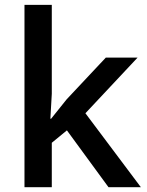

<svg xmlns="http://www.w3.org/2000/svg" viewBox="-20 -780 612 800"><path d="M192.9 -285.2 257.8 -366.2 420.9 -540H553.2L335.9 -308.1L566.9 0H432.1L258.8 -236.8L195.8 -185.1V0H82V-759.8H195.8V-389.2L189.9 -285.2Z"/></svg>

Font: f0_51262          
Style: Regular
Weight: 600
Foundry: Ascender Corporation
Version: Version 1.10